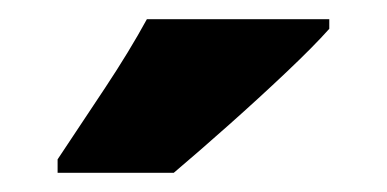

<svg xmlns="http://www.w3.org/2000/svg" viewBox="-20 -786 403 200"><path d="M323 -756Q307 -738 278.5 -711Q250 -684 218.5 -656Q187 -628 161 -606H40V-620Q64 -656 89.5 -694.5Q115 -733 133 -766H323Z"/></svg>

Font: Noto Sans Lao UI Cond Blk
Style: Regular
Weight: 900
Width: 3
Designer: Monotype Design Team
Foundry: Monotype Imaging Inc.
Version: Version 2.000; ttfautohint (v1.8.4.7-5d5b)